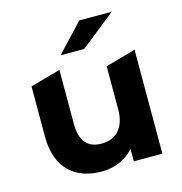

<svg xmlns="http://www.w3.org/2000/svg" viewBox="-111 -851 909 960"><g transform="rotate(-15 343.5 -371.5)"><path d="M553 -751H385L250 -607H372ZM458 -494V-272C458 -173 406 -127 334 -127C265 -127 225 -167 225 -257V-538L69 -494V-234C69 -68 164 8 299 8C365 8 425 -17 466 -64V0H614V-538Z"/></g></svg>

Font: Talent SemiBold
Style: Bold
Weight: 700
Designer: Mike Powis
Version: Version 1.001;hotconv 1.0.109;makeotfexe 2.5.65596